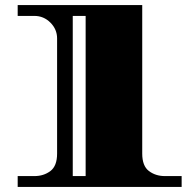

<svg xmlns="http://www.w3.org/2000/svg" viewBox="-20 -740 769 760"><path d="M50 0V-43H116Q153 -43 179.5 -63Q206 -83 206 -132V-588Q206 -624 179.5 -650.5Q153 -677 116 -677H50V-720H543V-132Q543 -83 569.5 -63Q596 -43 633 -43H699V0ZM268 -43H319V-677H268Z"/></svg>

Font: Diplomata
Style: Regular
Weight: 400
Designer: Eduardo Rodriguez Tunni
Foundry: Eduardo Rodriguez Tunni
Version: Version 1.002; ttfautohint (v1.8.4.7-5d5b);gftools[0.9.23]